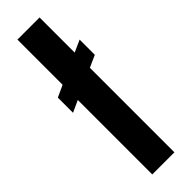

<svg xmlns="http://www.w3.org/2000/svg" viewBox="-255 -739 742 742"><g transform="rotate(-45 116.0 -368.5)"><path d="M176 0H55V-407L7 -385V-468L55 -490V-737H176V-545L225 -567V-484L176 -462Z"/></g></svg>

Font: Khand Semibold
Style: Regular
Weight: 600
Designer: Devanagari: Sanchit Sawaria, Jyotish Sonowal; Latin: Satya Rajpurohit
Foundry: Indian Type Foundry
Version: Version 1.100;PS 1.0;hotconv 1.0.78;makeotf.lib2.5.61930; tt